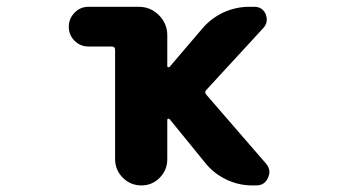

<svg xmlns="http://www.w3.org/2000/svg" viewBox="-20 -569 1040 571"><path d="M729.5 -17.6Q689.5 -17.6 652.8 -35.2Q616.2 -52.7 590.8 -84L484.4 -214.8Q482.4 -216.8 480 -215.8Q477.5 -214.8 477.5 -212.9V-95.7Q477.5 -63.5 455.1 -40.5Q432.6 -17.6 400.4 -17.6Q368.2 -17.6 345.2 -40.5Q322.3 -63.5 322.3 -95.7V-420.9Q322.3 -430.7 312.5 -430.7H243.2Q218.8 -430.7 201.7 -447.8Q184.6 -464.8 184.6 -489.3Q184.6 -513.7 201.7 -531.2Q218.8 -548.8 243.2 -548.8H392.6Q427.7 -548.8 452.6 -523.9Q477.5 -499 477.5 -463.9V-372.1Q477.5 -370.1 480 -369.1Q482.4 -368.2 484.4 -370.1L581.1 -483.4Q607.4 -514.6 644 -531.7Q680.7 -548.8 721.7 -548.8H736.3Q760.7 -548.8 770.5 -526.4Q773.4 -517.6 773.4 -510.7Q773.4 -497.1 763.7 -486.3L593.8 -301.8Q586.9 -294.9 593.8 -287.1L771.5 -82Q781.2 -70.3 781.2 -57.6Q781.2 -49.8 777.3 -41Q767.6 -17.6 742.2 -17.6Z"/></svg>

Font: Rounded-X Mgen+ 1m bold
Style: Bold
Weight: 700
Designer: [Source Han Sans]
Ryoko NISHIZUKA  (kana & ideographs); Paul D. Hunt (Latin, Greek & Cyrillic); Wenlong ZHANG  (bopomofo
Version: Version 1.059.20150602